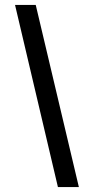

<svg xmlns="http://www.w3.org/2000/svg" viewBox="-20 -736 381 779"><path d="M215 23 41 -716H125L300 23Z"/></svg>

Font: Stick No Bills ExtraLight Medium
Style: Regular
Weight: 500
Version: Version 2.000